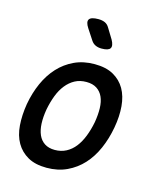

<svg xmlns="http://www.w3.org/2000/svg" viewBox="-117 -874 834 972"><g transform="rotate(15 300.0 -387.5)"><path d="M218 10Q159 10 120 -12Q81 -34 59 -72Q37 -110 33 -162.5Q29 -215 39 -276Q50 -337 73 -388.5Q96 -440 131 -478Q166 -516 213 -538Q260 -560 319 -560Q379 -560 418 -538Q457 -516 478.5 -478.5Q500 -441 504.5 -389Q509 -337 498 -276Q487 -215 464 -162.5Q441 -110 406 -72Q371 -34 324 -12Q277 10 218 10ZM235 -88Q268 -88 294.5 -102Q321 -116 340.5 -141Q360 -166 373.5 -200.5Q387 -235 395 -276Q402 -317 401 -351Q400 -385 389 -409.5Q378 -434 356.5 -448Q335 -462 302 -462Q268 -462 242 -448Q216 -434 196 -409Q176 -384 163 -350Q150 -316 142 -275Q135 -234 136.5 -200Q138 -166 149 -141Q160 -116 181.5 -102Q203 -88 235 -88ZM276 -672 240 -727Q221 -756 230.5 -770.5Q240 -785 278 -785Q298 -785 312.5 -778.5Q327 -772 336 -756L369 -702Q385 -673 376 -659Q367 -645 331 -645Q313 -645 299 -651.5Q285 -658 276 -672Z"/></g></svg>

Font: Maple Mono Medium
Style: Italic
Weight: 500
Italic angle: -10°
Monospace: yes
Designer: subframe7536
Version: Version 7.000